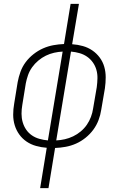

<svg xmlns="http://www.w3.org/2000/svg" viewBox="-20 -755 640 990"><path d="M187 215 221 7Q193 5 166 -2.5Q139 -10 117 -25Q95 -40 79.5 -61.5Q64 -83 56 -109Q48 -135 48 -163.5Q48 -192 53 -220L71 -331Q76 -358 85.5 -384.5Q95 -411 112 -434Q129 -457 152.5 -475.5Q176 -494 202 -505.5Q228 -517 255.5 -522Q283 -527 310 -528L344 -735H387L352 -527Q381 -525 407.5 -517.5Q434 -510 456 -495Q478 -480 494 -458.5Q510 -437 517.5 -411Q525 -385 525 -356.5Q525 -328 521 -300L502 -189Q498 -162 488 -135.5Q478 -109 461 -86Q444 -63 421 -44.5Q398 -26 372 -14.5Q346 -3 318.5 2Q291 7 264 8L230 215ZM227 -31 303 -489Q281 -488 259 -483Q237 -478 216.5 -468Q196 -458 177.5 -442.5Q159 -427 145.5 -408Q132 -389 124.5 -367.5Q117 -346 113 -325L95 -214Q91 -191 91 -168.5Q91 -146 97 -125Q103 -104 115 -86.5Q127 -69 144.5 -57Q162 -45 183.5 -39Q205 -33 227 -31ZM270 -31Q292 -32 314 -37Q336 -42 357 -52Q378 -62 396.5 -77.5Q415 -93 428 -112Q441 -131 449 -152.5Q457 -174 460 -195L479 -306Q482 -329 482.5 -351.5Q483 -374 477 -395Q471 -416 458.5 -433.5Q446 -451 428.5 -463Q411 -475 390 -481Q369 -487 346 -489Z"/></svg>

Font: Iosevka SS04 XLt Ex Obl
Style: Regular
Weight: 200
Width: 7
Italic angle: -9°
Monospace: yes
Designer: Belleve Invis
Foundry: Belleve Invis
Version: Version 19.0.0; ttfautohint (v1.8.4)